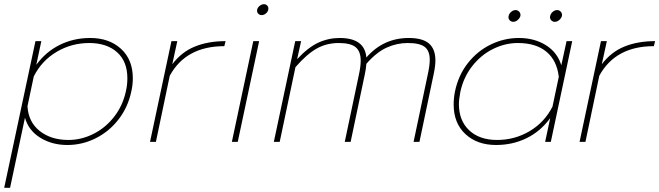

<svg xmlns="http://www.w3.org/2000/svg" viewBox="-37 -676 3142 915"><path d="M132 -480H160L136 -367Q181 -429 247.5 -462Q314 -495 393 -495Q483 -495 539.5 -443.5Q596 -392 596 -303Q596 -272 589 -241Q573 -165 528 -107Q483 -49 419 -17Q355 15 284 15Q211 15 155 -19.5Q99 -54 82 -115L11 219H-17ZM563 -241Q570 -272 570 -303Q570 -383 521 -427Q472 -471 388 -471Q304 -471 233 -429Q162 -387 124 -312L94 -170Q98 -95 152 -52Q206 -9 289 -9Q350 -9 407.5 -37.5Q465 -66 506.5 -119Q548 -172 563 -241Z M780 -480H808L784 -370Q829 -429 892.5 -454.5Q956 -480 1038 -480L1032 -456Q849 -456 772 -315L706 0H678Z M1188 -625Q1188 -637 1198.5 -646.5Q1209 -656 1221 -656Q1230 -656 1236 -650Q1242 -644 1242 -635Q1242 -623 1232 -613.5Q1222 -604 1210 -604Q1201 -604 1194.5 -610Q1188 -616 1188 -625ZM1170 -480H1198L1096 0H1068Z M1370 -480H1398L1379 -394Q1431 -450 1479.5 -472.5Q1528 -495 1582 -495Q1701 -495 1709 -402Q1790 -495 1911 -495Q1977 -495 2007.5 -468.5Q2038 -442 2038 -388Q2038 -362 2030 -324L1962 0H1934L2002 -323Q2011 -364 2011 -391Q2011 -434 1987 -452.5Q1963 -471 1906 -471Q1854 -471 1805.5 -449Q1757 -427 1709 -372Q1707 -346 1701 -319L1634 0H1606L1673 -318Q1682 -359 1682 -387Q1682 -431 1658 -451Q1634 -471 1577 -471Q1520 -471 1473 -445Q1426 -419 1371 -356L1296 0H1268Z M2387 -600Q2389 -611 2399 -619.5Q2409 -628 2420 -628Q2431 -628 2438 -619.5Q2445 -611 2443 -600Q2440 -589 2430 -580.5Q2420 -572 2409 -572Q2398 -572 2391 -580.5Q2384 -589 2387 -600ZM2585 -600Q2587 -611 2597 -619.5Q2607 -628 2618 -628Q2629 -628 2636 -619.5Q2643 -611 2641 -600Q2638 -589 2628 -580.5Q2618 -572 2607 -572Q2596 -572 2589 -580.5Q2582 -589 2585 -600ZM2125 -178Q2125 -208 2131 -239Q2147 -317 2192.5 -375Q2238 -433 2302 -464Q2366 -495 2436 -495Q2509 -495 2564 -461Q2619 -427 2638 -365L2663 -480H2690L2588 0H2561L2585 -113Q2539 -50 2472.5 -17.5Q2406 15 2327 15Q2237 15 2181 -37Q2125 -89 2125 -178ZM2596 -168 2626 -310Q2617 -388 2567 -429.5Q2517 -471 2431 -471Q2370 -471 2312.5 -442.5Q2255 -414 2213.5 -361Q2172 -308 2157 -239Q2150 -202 2150 -180Q2150 -101 2199 -55Q2248 -9 2332 -9Q2416 -9 2487 -51Q2558 -93 2596 -168Z M2827 -480H2855L2831 -370Q2876 -429 2939.5 -454.5Q3003 -480 3085 -480L3079 -456Q2896 -456 2819 -315L2753 0H2725Z"/></svg>

Font: Prompt Thin
Style: Italic
Weight: 250
Italic angle: -12°
Designer: Katatrad Team
Foundry: CadsonDemak
Version: Version 1.001